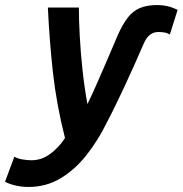

<svg xmlns="http://www.w3.org/2000/svg" viewBox="-100 -554 725 762"><path d="M13 188Q-16 188 -41.5 181.5Q-67 175 -80 167L-43 68Q-29 76 -9.5 79Q10 82 25 82Q65 82 99 57Q133 32 158 -6Q124 -140 110 -267Q96 -394 90 -524H213Q213 -476 216.5 -411Q220 -346 227.5 -276Q235 -206 247 -141Q270 -188 289.5 -233.5Q309 -279 329 -324.5Q349 -370 368 -416Q387 -458 407 -484Q427 -510 455 -522Q483 -534 525 -534Q545 -534 564.5 -529.5Q584 -525 605 -515L574 -417Q562 -424 550 -425.5Q538 -427 528 -427Q509 -427 494 -415Q479 -403 467 -373Q448 -329 430 -289Q412 -249 394.5 -211.5Q377 -174 359 -137Q341 -100 321 -62Q289 3 244 60.5Q199 118 141.5 153Q84 188 13 188Z"/></svg>

Font: Ubuntu Sans Mono SemiBold
Style: Italic
Weight: 600
Italic angle: -13.5°
Monospace: yes
Designer: Dalton Maag Ltd
Foundry: Dalton Maag Ltd
Version: Version 1.006